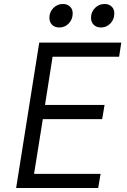

<svg xmlns="http://www.w3.org/2000/svg" viewBox="-20 -944 640 964"><path d="M473 0H61L177 -730H589L578 -659H244L206 -417H505L493 -346H195L151 -71H485ZM228 -855Q228 -884 248 -904Q268 -924 296 -924Q318 -924 331.5 -911Q345 -898 345 -877Q345 -847 325.5 -826.5Q306 -806 278 -806Q255 -806 241.5 -819.5Q228 -833 228 -855ZM437 -855Q437 -884 457 -904Q477 -924 505 -924Q527 -924 540.5 -911Q554 -898 554 -877Q554 -847 534.5 -826.5Q515 -806 487 -806Q464 -806 450.5 -819.5Q437 -833 437 -855Z"/></svg>

Font: JetBrains Mono Semi Light
Style: Italic
Weight: 350
Italic angle: -9°
Monospace: yes
Designer: Philipp Nurullin, Konstantin Bulenkov
Foundry: JetBrains
Version: 2.002